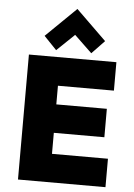

<svg xmlns="http://www.w3.org/2000/svg" viewBox="-62 -1009 736 1056"><g transform="rotate(5 305.5 -481.5)"><path d="M78 0V-690H561V-533H252V-430H531V-273H252V-157H561V0ZM155 -800 322 -963 489 -800 419 -727 322 -820 225 -727Z"/></g></svg>

Font: Oxanium ExtraBold
Style: Regular
Weight: 800
Designer: Severin Meyer
Version: Version 2.000